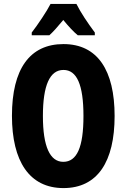

<svg xmlns="http://www.w3.org/2000/svg" viewBox="-20 -950 646 980"><path d="M370 -930H238C220 -894 171 -821 142 -784V-770H232C250 -786 275 -814 303 -848C331 -814 355 -788 377 -770H464V-784C426 -835 392 -886 370 -930ZM565 -358C565 -591 478 -725 304 -725C132 -725 41 -598 41 -359C41 -127 130 10 304 10C478 10 565 -125 565 -358ZM199 -358C199 -514 234 -593 304 -593C372 -593 406 -518 406 -358C406 -199 373 -124 303 -124C235 -124 199 -202 199 -358Z"/></svg>

Font: Noto Sans Khmer UI ExtraCondensed ExtraBold
Style: Regular
Weight: 800
Width: 2
Designer: Danh Hong and the Monotype Design Team
Foundry: Monotype Imaging Inc.
Version: Version 2.002